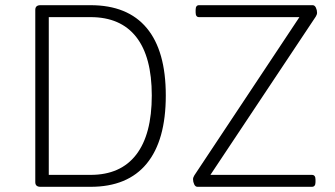

<svg xmlns="http://www.w3.org/2000/svg" viewBox="-20 -720 1291 740"><path d="M136 0Q116 0 116 -18V-682Q116 -700 136 -700H329Q472 -700 545.5 -612Q619 -524 619 -352Q619 -179 545.5 -89.5Q472 0 329 0ZM168 -46H329Q445 -46 505 -124Q565 -202 565 -352Q565 -501 505 -577.5Q445 -654 329 -654H168ZM741 0Q733 0 728.5 -9.5Q724 -19 724 -29Q724 -36 729 -44L1134 -654H747Q734 -654 734 -672V-682Q734 -700 747 -700H1185Q1193 -700 1197.5 -690.5Q1202 -681 1202 -671Q1202 -664 1197 -656L791 -46H1182Q1196 -46 1196 -28V-18Q1196 0 1182 0Z"/></svg>

Font: Asap ExtraLight
Style: Regular
Weight: 200
Designer: Pablo Cosgaya
Foundry: Omnibus-Type
Version: Version 3.001; ttfautohint (v1.8.4.7-5d5b)